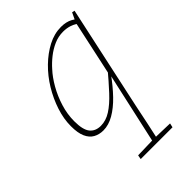

<svg xmlns="http://www.w3.org/2000/svg" viewBox="-220 -608 948 948"><g transform="rotate(-45 254.5 -134.0)"><path d="M160 12Q131 12 108.5 -0.5Q86 -13 73.5 -41Q61 -69 61 -116Q61 -167 78.5 -220.5Q96 -274 126 -323.5Q156 -373 196 -412Q236 -451 281 -474.5Q326 -498 373 -498Q391 -498 406.5 -494.5Q422 -491 434.5 -484Q447 -477 457 -468L453 -442Q433 -459 411 -466.5Q389 -474 364 -474Q330 -474 299.5 -460.5Q269 -447 242.5 -426Q216 -405 195 -381Q168 -352 144 -310Q120 -268 105 -219.5Q90 -171 90 -122Q90 -62 110 -37.5Q130 -13 167 -13Q203 -13 237.5 -35Q272 -57 310 -98Q348 -139 395 -195L398 -159H383Q347 -109 310 -70.5Q273 -32 235 -10Q197 12 160 12ZM190 242 194 220 303 217H315L417 220L412 242ZM289 242 376 -150 373 -153 440 -463 441 -464 463 -510 477 -507 359 39Q349 90 338 140.5Q327 191 316 242Z"/></g></svg>

Font: Source Serif 4 ExtraLight
Style: Italic
Weight: 250
Italic angle: -12°
Designer: Frank Grießhammer
Foundry: Adobe Systems Incorporated
Version: Version 4.004;hotconv 1.0.116;makeotfexe 2.5.65601